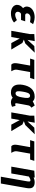

<svg xmlns="http://www.w3.org/2000/svg" viewBox="1850 -2450 850 4590"><g transform="rotate(90 2275.0 -155.0)"><path d="M489.5 -332.5H340.5Q331 -332.5 322.5 -337Q314.5 -340.5 309 -348.5Q303 -357 301 -366Q298.5 -377 300.5 -387.5Q303 -401.5 310.5 -413Q318 -426 330.5 -435.5Q342.5 -445 359 -452Q375 -458.5 395 -458.5Q416 -458.5 436 -457Q456 -455 472 -452.5Q487.5 -450.5 508.5 -447L557.5 -521Q528 -533 506 -539.5Q480 -547 453.5 -552.5Q424 -558.5 393.5 -558.5Q356 -558.5 313.5 -550Q272 -541 236 -521.5Q200.5 -502.5 173.5 -471Q147 -440 139 -396Q132.5 -361 142.5 -332Q152 -304 175 -281Q145 -258.5 125 -229.5Q104.5 -199.5 98.5 -164.5Q90 -121 106 -88.5Q121 -56 150 -34.5Q178.5 -13 217.5 -2.5Q255 8.5 294 8.5Q351.5 8.5 394.5 -3Q436 -14 464 -28.5Q495.5 -44.5 518 -65.5L460.5 -134Q438 -121.5 416.5 -113Q401 -106 374.5 -98.5Q352 -92 330.5 -92Q313 -92 298.5 -98Q285 -103.5 275.5 -114Q266.5 -124 262.5 -137Q259 -150 261 -164Q263 -178 269.5 -191.5Q274 -202 283.5 -213.5Q292 -223 301.5 -228Q311 -233 323 -233H457.5Z M716.5 0H865L900.5 -202.5L1009.5 0H1164L1007 -265L926 -300L1019.5 -335L1239.5 -560L1082 -550L933 -387L963.5 -560L795 -550V-445Z M1702 -450H1844L1875 -550H1411L1380 -450H1547.5L1496.5 -160Q1491.5 -134.5 1490 -108.5Q1488 -86.5 1491 -65Q1494 -45.5 1502.5 -29Q1510.5 -13 1526.5 0H1684Q1670.5 -23 1661.5 -44Q1652 -65.5 1649 -79Q1645 -96 1645 -110Q1645 -125 1648 -142Z M2554 -481 2501 -560Q2472 -548 2444 -535Q2419 -524 2403.5 -512.5Q2379.5 -539 2352.5 -548.5Q2325 -558.5 2290.5 -558.5Q2227 -558.5 2179 -537.5Q2130 -515.5 2097 -478.5Q2062.5 -440.5 2041 -389Q2019 -336 2008.5 -276.5Q1998 -216.5 2002 -163.5Q2006 -112 2027.5 -73.5Q2049 -35 2089 -13.5Q2129 8.5 2190.5 8.5Q2210 8.5 2224 6.5Q2240 5 2255 0Q2272 -6 2285.5 -13Q2300.5 -21 2317 -34Q2355 8.5 2433.5 8.5Q2454.5 8.5 2480 1.5Q2507 -6 2533 -17.5L2510.5 -101.5Q2495.5 -97.5 2491 -96.5Q2480 -93.5 2467.5 -93.5Q2458.5 -93.5 2453.5 -97.5Q2448.5 -101.5 2448 -108Q2446.5 -114.5 2448 -124Q2448.5 -133.5 2451 -145.5Q2452.5 -155 2460 -194.5Q2461.5 -202.5 2474.5 -276Q2480.5 -312 2490 -359.5Q2491.5 -367.5 2494 -379.8Q2496.5 -392 2498 -400.2Q2499.5 -408.5 2501 -414.5Q2510 -452 2554 -481ZM2309 -264Q2304 -233 2297 -204Q2290.5 -175.5 2279 -152Q2268 -129 2252 -115.5Q2236.5 -101.5 2212 -101.5Q2186.5 -101.5 2175 -117.5Q2163.5 -133 2161 -159.5Q2158.5 -186 2163 -218Q2166.5 -247 2173 -285.5Q2177 -310 2185.5 -346Q2192.5 -375.5 2202.5 -398Q2212.5 -420.5 2229.5 -435Q2245 -448.5 2269.5 -448.5Q2295 -448.5 2307 -432.5Q2319 -416 2321 -390.5Q2323.5 -364 2319.5 -331Q2315 -297 2309 -264Z M2666.5 0H2815L2850.5 -202.5L2959.5 0H3114L2957 -265L2876 -300L2969.5 -335L3189.5 -560L3032 -550L2883 -387L2913.5 -560L2745 -550V-445Z M3652 -450H3794L3825 -550H3361L3330 -450H3497.5L3446.5 -160Q3441.5 -134.5 3440 -108.5Q3438 -86.5 3441 -65Q3444 -45.5 3452.5 -29Q3460.5 -13 3476.5 0H3634Q3620.5 -23 3611.5 -44Q3602 -65.5 3599 -79Q3595 -96 3595 -110Q3595 -125 3598 -142Z M4126.5 0 4200.5 -420.5Q4203 -422 4211.5 -427Q4220 -432 4225 -434.5Q4241 -443.5 4249 -447Q4257 -450.5 4272 -455.5Q4282.5 -458.5 4291 -458.5Q4313 -458.5 4317.5 -440Q4322 -422 4315 -380.5L4204 250H4367L4476 -368Q4483.5 -410.5 4481 -447Q4479 -482 4463 -507Q4447.5 -531 4417 -545Q4387 -558.5 4339.5 -558.5Q4308 -558.5 4277.5 -551Q4248.5 -544 4220.5 -533.5L4225 -560L4060.5 -550L3963.5 0Z"/></g></svg>

Font: B612
Style: Regular
Weight: 700
Italic angle: -10°
Designer: Nicolas Chauveau, Thomas Paillot, Jonathan Favre-Lamarine, Jean-Luc Vinot
Foundry: AIRBUS
Version: Version 1.008